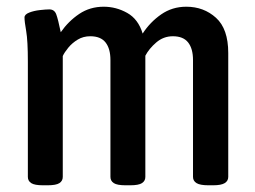

<svg xmlns="http://www.w3.org/2000/svg" viewBox="-20 -550 760 572"><path d="M108 2Q83 2 73 -4.5Q63 -11 63 -23V-366Q63 -429 58 -457.5Q53 -486 53 -498Q53 -507 67 -512.5Q81 -518 99 -520Q117 -522 127 -522Q142 -522 147.5 -507.5Q153 -493 161 -454Q184 -487 216 -508.5Q248 -530 289 -530Q326 -530 359 -511.5Q392 -493 405 -450Q427 -484 460 -507Q493 -530 535 -530Q587 -530 623.5 -497Q660 -464 660 -392V-23Q660 -11 649.5 -4.5Q639 2 615 2H601Q576 2 565.5 -4.5Q555 -11 555 -23V-371Q555 -405 540.5 -423.5Q526 -442 495 -442Q467 -442 445.5 -423.5Q424 -405 413 -384Q413 -381 413 -375V-23Q413 -11 403 -4.5Q393 2 368 2H354Q329 2 319 -4.5Q309 -11 309 -23V-371Q309 -405 294.5 -423.5Q280 -442 249 -442Q228 -442 211.5 -432Q195 -422 183.5 -408Q172 -394 167 -383V-23Q167 -11 157 -4.5Q147 2 122 2Z"/></svg>

Font: Asap Condensed Medium
Style: Regular
Weight: 500
Width: 3
Designer: Pablo Cosgaya
Foundry: Omnibus-Type
Version: Version 3.001; ttfautohint (v1.8.4.7-5d5b)